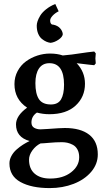

<svg xmlns="http://www.w3.org/2000/svg" viewBox="-20 -711 539 972"><path d="M127 97.2Q127 143.6 155.5 168.2Q184.1 192.9 233.9 192.9Q299.3 192.9 340.1 161.1Q380.9 129.4 380.9 85Q380.9 62 372.1 45.9Q363.3 29.8 348.9 22.2Q334.5 14.6 321 11.7Q307.6 8.8 293 8.8Q262.7 8.8 226.1 12.2Q219.7 12.7 206.1 13.9Q192.4 15.1 185.1 15.1Q161.1 26.9 144 50.3Q127 73.7 127 97.2ZM232.9 -439.9Q269.5 -439.9 297.9 -430.2Q343.8 -434.1 392.1 -441.9Q419.9 -446.3 457 -450.2L464.8 -440.9Q462.9 -423.3 462.9 -415Q462.9 -407.7 464.8 -390.1L457 -380.9Q449.2 -381.3 431.9 -383.5Q414.6 -385.7 409.2 -386.2Q370.1 -391.1 368.2 -391.1Q410.2 -346.7 410.2 -287.1Q410.2 -220.2 362.8 -176.5Q315.4 -132.8 230 -132.8Q197.3 -132.8 167 -141.1Q139.2 -122.6 139.2 -90.8Q139.2 -72.3 152.8 -64.2Q166.5 -56.2 185.1 -56.2Q189 -56.2 221.2 -58.1Q286.1 -63 308.1 -63Q388.2 -63 431.6 -29.1Q475.1 4.9 475.1 70.8Q475.1 119.6 441.7 158.9Q408.2 198.2 352.8 219.7Q297.4 241.2 231.9 241.2Q139.2 241.2 83.5 210.4Q27.8 179.7 27.8 116.2Q27.8 97.2 37.6 78.9Q47.4 60.5 63.7 46.1Q80.1 31.7 96.2 21.5Q112.3 11.2 129.9 2.9Q61 -16.1 61 -81.1Q61 -125 117.2 -166Q53.2 -208.5 53.2 -285.2Q53.2 -321.3 69.3 -351.3Q85.4 -381.3 111.6 -400.4Q137.7 -419.4 169.2 -429.7Q200.7 -439.9 232.9 -439.9ZM230 -391.1Q195.3 -391.1 177.2 -364.3Q159.2 -337.4 159.2 -290Q159.2 -236.3 177 -209.2Q194.8 -182.1 237.8 -182.1Q273.9 -182.1 289.1 -208Q304.2 -233.9 304.2 -282.2Q304.2 -391.1 230 -391.1ZM259.8 -690.9 276.9 -653.8Q258.3 -644.5 246.1 -631.3Q233.9 -618.2 233.9 -606.9Q233.9 -597.7 237.1 -592.8Q240.2 -587.9 243.4 -586.9Q246.6 -585.9 251 -585.9Q272.5 -581.1 284.4 -567.6Q296.4 -554.2 297.9 -538.1Q296.4 -523.9 276.6 -510.3Q256.8 -496.6 235.8 -494.1Q225.1 -495.6 214.6 -500Q204.1 -504.4 192.4 -513.7Q180.7 -522.9 173.3 -540.3Q166 -557.6 166 -581.1Q166 -591.3 170.2 -603.8Q174.3 -616.2 183.8 -632.1Q193.4 -647.9 213.1 -663.8Q232.9 -679.7 259.8 -690.9Z"/></svg>

Font: Linear Smooth
Style: Bold
Weight: 700
Designer: Philipp H. Poll, Flanker
Foundry: Philipp H. Poll, reworked by Flanker
Version: Version 1.061 | FøM Fix